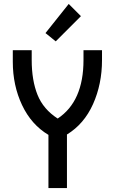

<svg xmlns="http://www.w3.org/2000/svg" viewBox="-20 -955 583 975"><path d="M498 -700V-650Q498 -528 452.5 -426.5Q407 -325 320 -272V0H226V-270Q139 -322 92 -421.5Q45 -521 45 -641V-700H141V-650Q141 -547 170.5 -473.5Q200 -400 273 -353Q404 -440 404 -650V-700ZM263 -745 211 -787 329 -935 391 -873Z"/></svg>

Font: Baumans
Style: Regular
Weight: 400
Designer: Henadij Zarechnjuk
Foundry: Cyreal (www.cyreal.org)
Version: Version 001.002